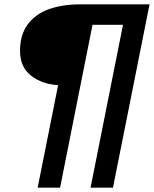

<svg xmlns="http://www.w3.org/2000/svg" viewBox="-20 -762 707 882"><path d="M153 100 247 -371Q173 -375 122.5 -414.5Q72 -454 72 -528Q72 -602 107 -649.5Q142 -697 204 -719.5Q266 -742 347 -742H667L499 100H396L545 -648H405L256 100Z"/></svg>

Font: Montserrat SemiBold
Style: Italic
Weight: 600
Italic angle: -11.3°
Designer: Julieta Ulanovsky
Foundry: Julieta Ulanovsky
Version: Version 9.000; ttfautohint (v1.8.4.7-5d5b)